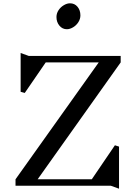

<svg xmlns="http://www.w3.org/2000/svg" viewBox="-20 -1125 830 1163"><path d="M536 -39 676 -245 701 -237V18L651 0H74V-39L578 -747H257L130 -562L105 -569V-804L155 -786H711V-747L208 -39ZM467 -1032Q467 -1010 454.5 -990.5Q442 -971 422.5 -959.5Q403 -948 385 -948Q358 -948 340 -969.5Q322 -991 322 -1022Q322 -1044 334.5 -1063Q347 -1082 366.5 -1093.5Q386 -1105 404 -1105Q432 -1105 449.5 -1084Q467 -1063 467 -1032Z"/></svg>

Font: Inknut Antiqua Light
Style: Regular
Weight: 300
Designer: Claus Eggers Sørensen
Foundry: Claus Eggers Sørensen
Version: Version 1.003; ttfautohint (v1.8.2) -l 8 -r 50 -G 200 -x 14 